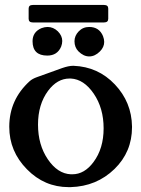

<svg xmlns="http://www.w3.org/2000/svg" viewBox="-20 -747 581 789"><path d="M282.2 -476.6Q383.3 -472.7 452.1 -399.9Q521 -327.1 522.5 -227.1V-224.1Q522.5 -123 450.7 -52.7Q377 19 270 22H262.2Q162.6 22 90.8 -51.3Q18.1 -125 18.1 -225.6V-227.1Q18.6 -337.4 101.6 -413.1Q112.8 -423.3 132.3 -430.2Q151.9 -437 188 -450.2Q209.5 -458 235.4 -467.3Q262.2 -476.6 280.3 -476.6ZM271 -424.3H265.6Q215.3 -424.3 177.7 -374Q136.2 -317.9 136.2 -234.9Q136.2 -151.9 176.5 -92.5Q216.8 -33.2 271 -30.8H277.3Q327.1 -30.8 364.3 -81.1Q405.8 -136.7 405.8 -219.7Q405.8 -302.7 365.2 -362.1Q324.7 -421.4 271 -424.3ZM286.1 -577.6Q286.1 -600.1 303.5 -618.2Q320.8 -636.2 346.7 -636.2Q387.7 -636.2 403.3 -598.6Q408.2 -585.9 408.2 -574.7Q408.2 -553.2 390.6 -535.6Q370.1 -515.1 346.7 -515.1Q323.2 -515.1 302.2 -536.1Q286.1 -552.7 286.1 -577.6ZM113.8 -577.6Q113.8 -615.7 150.4 -631.3Q163.6 -636.2 175.3 -636.2Q199.2 -636.2 217.8 -618.2Q235.8 -600.1 235.8 -578.6Q235.8 -567.4 231.4 -555.7Q215.8 -518.6 174.3 -518.6Q113.8 -518.6 113.8 -577.6ZM114.7 -726.6H407.7Q424.8 -726.6 424.8 -711.9V-669.9Q424.8 -654.8 407.7 -654.8H114.7Q97.7 -654.8 97.7 -669.9V-711.9Q97.7 -726.6 114.7 -726.6Z"/></svg>

Font: Caudex
Style: Bold
Weight: 700
Version: Version 1.01